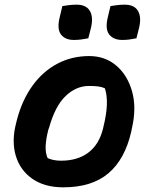

<svg xmlns="http://www.w3.org/2000/svg" viewBox="-20 -790 640 822"><path d="M362 -550Q430 -550 478 -509Q526 -468 545.5 -398.5Q565 -329 545 -242L542 -227Q515 -108 444 -48Q373 12 251 12Q171 12 118.5 -24.5Q66 -61 47.5 -123.5Q29 -186 49 -263L53 -279Q75 -362 119 -423Q163 -484 225 -517Q287 -550 362 -550ZM361 -422Q306 -422 261 -379Q216 -336 190 -243L187 -235Q177 -196 175.5 -165.5Q174 -135 184 -113Q209 -102 241 -102Q312 -102 358 -136.5Q404 -171 421 -239L423 -248Q449 -352 429 -412Q416 -418 400 -420Q384 -422 361 -422ZM247 -764Q261 -766 275 -768Q289 -770 308 -770Q350 -770 365.5 -742Q381 -714 368 -665L358 -626Q343 -623 328 -621Q313 -619 296 -619Q259 -619 241 -642.5Q223 -666 236 -718ZM453 -764Q467 -766 481 -768Q495 -770 514 -770Q556 -770 571.5 -742Q587 -714 574 -665L564 -626Q549 -623 534.5 -621Q520 -619 503 -619Q466 -619 447.5 -642.5Q429 -666 442 -718Z"/></svg>

Font: Recursive Sn Csl St
Style: Bold Italic
Weight: 700
Italic angle: -15°
Version: Version 1.079;hotconv 1.0.112;makeotfexe 2.5.65598; ttfautoh